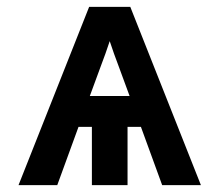

<svg xmlns="http://www.w3.org/2000/svg" viewBox="-20 -540 640 560"><path d="M34 0 240 -520H360L566 0H453L391 -170H352V0H248V-170H209L147 0ZM242 -260H358L326 -347Q319 -365 312.5 -383.5Q306 -402 300 -420Q294 -402 287.5 -383.5Q281 -365 274 -347Z"/></svg>

Font: Iosevka Aile Semibold
Style: Regular
Weight: 600
Designer: Belleve Invis
Foundry: Belleve Invis
Version: Version 31.1.0; ttfautohint (v1.8.4)